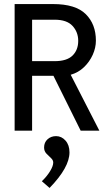

<svg xmlns="http://www.w3.org/2000/svg" viewBox="-20 -643 540 945"><path d="M52 0V-623H241Q352 -623 402 -573.5Q452 -524 452 -443Q452 -408 436.5 -373.5Q421 -339 393.5 -312.5Q366 -286 328 -275L469 0H377L243 -270H138V0ZM138 -342H249Q309 -342 337 -369.5Q365 -397 365 -442Q365 -485 337 -515.5Q309 -546 249 -546H138ZM224 282 186 249Q211 225 226.5 199.5Q242 174 242 157Q242 145 231 135Q220 125 208.5 113Q197 101 197 83Q197 58 214 42.5Q231 27 256 27Q283 27 302.5 49Q322 71 322 107Q322 181 224 282Z"/></svg>

Font: Inconsolata Medium
Style: Regular
Weight: 500
Monospace: yes
Designer: Raph Levien, Cyreal, Brenton Simpson
Foundry: Raph Levien, Cyreal, Google
Version: Version 3.001; ttfautohint (v1.8.2.53-6de2)